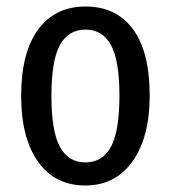

<svg xmlns="http://www.w3.org/2000/svg" viewBox="-20 -558 525 590"><path d="M440 -264Q440 -137 387.5 -62.5Q335 12 242 12Q149 12 97 -61Q45 -134 45 -263Q45 -396 97 -467Q149 -538 243 -538Q337 -538 388.5 -468.5Q440 -399 440 -264ZM138 -263Q138 -155 164 -107Q190 -59 242 -59Q295 -59 321 -107Q347 -155 347 -264Q347 -372 321 -419.5Q295 -467 243 -467Q190 -467 164 -419.5Q138 -372 138 -263Z"/></svg>

Font: Fira Sans Extra Condensed
Style: Regular
Weight: 400
Width: 1
Designer: Carrois Corporate & Edenspiekermann AG
Foundry: Carrois Corporate GbR & Edenspiekermann AG
Version: Version 4.203